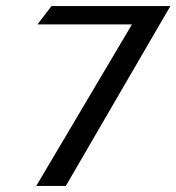

<svg xmlns="http://www.w3.org/2000/svg" viewBox="-20 -600 579 630"><path d="M103 -520H413L99 10H196L539 -580H149Z"/></svg>

Font: Charger Sport
Style: DfBdExtObl
Weight: 400
Designer: Jasper
Foundry: Cannot Into Space Fonts
Version: Version 1.1